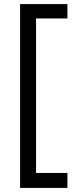

<svg xmlns="http://www.w3.org/2000/svg" viewBox="-20 -730 352 937"><path d="M309 187H78V-710H309V-640H156V114H309Z"/></svg>

Font: Hind Siliguri Fixed
Style: Regular
Weight: 400
Designer: Jyotish Sonowal
Foundry: Indian Type Foundry
Version: Version 1.001;October 28, 2021;FontCreator 12.0.0.2565 64-bi